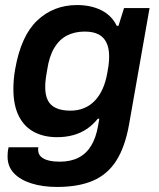

<svg xmlns="http://www.w3.org/2000/svg" viewBox="-20 -558 631 760"><path d="M206 182Q149 182 104.5 168Q60 154 35 127.5Q10 101 10 62Q10 55 10.5 46.5Q11 38 14 25H132Q131 29 131 31Q131 33 131 35Q131 52 142.5 62.5Q154 73 173.5 77.5Q193 82 216 82Q260 82 291 66Q322 50 341 18.5Q360 -13 368 -59Q370 -68 371 -76Q372 -84 373 -88H367Q348 -64 323.5 -47.5Q299 -31 269.5 -23Q240 -15 206 -15Q154 -15 115 -35.5Q76 -56 54.5 -98.5Q33 -141 33 -206Q33 -223 34.5 -242.5Q36 -262 40 -284Q63 -416 127.5 -477Q192 -538 285 -538Q340 -538 381 -517.5Q422 -497 442 -456H449L471 -526H572L491 -66Q475 24 440 78.5Q405 133 347.5 157.5Q290 182 206 182ZM259 -120Q288 -120 312.5 -130Q337 -140 355.5 -159.5Q374 -179 386.5 -207Q399 -235 405 -271Q408 -287 409.5 -298Q411 -309 411.5 -318Q412 -327 412 -335Q412 -367 401.5 -389Q391 -411 370 -422Q349 -433 315 -433Q275 -433 244.5 -417Q214 -401 194.5 -368Q175 -335 167 -283Q164 -266 162 -253Q160 -240 159.5 -231Q159 -222 159 -213Q159 -182 169 -161.5Q179 -141 201.5 -130.5Q224 -120 259 -120Z"/></svg>

Font: Archivo SemiBold SemiBold
Style: Italic
Weight: 600
Italic angle: -10°
Version: Version 2.001